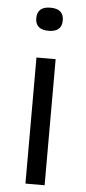

<svg xmlns="http://www.w3.org/2000/svg" viewBox="-54 -792 368 823"><g transform="rotate(5 129.5 -380.0)"><path d="M88 0V-542.5H170.5V0ZM129.5 -661Q72.5 -661 72.5 -710.5Q72.5 -760.5 129.5 -760.5Q186.5 -760.5 186.5 -710.5Q186.5 -661 129.5 -661Z"/></g></svg>

Font: Encode Sans Expanded
Style: Regular
Weight: 400
Width: 7
Designer: Multiple Designers
Foundry: Impallari Type
Version: Version 3.000; ttfautohint (v1.8.3) -l 8 -r 50 -G 200 -x 14 